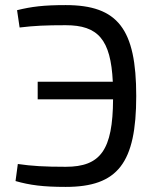

<svg xmlns="http://www.w3.org/2000/svg" viewBox="-20 -722 617 754"><path d="M57 -614C116 -621 158 -623 238 -623C365 -623 415 -567 423 -401H128V-332H424C423 -133 375 -67 238 -67C154 -67 105 -70 50 -78L41 -11C97 5 149 12 238 12C443 12 515 -82 515 -345C515 -608 443 -702 238 -702C151 -702 104 -696 47 -682Z"/></svg>

Font: SnT
Style: Regular
Weight: 400
Designer: Natanael Gama
Version: Version 1.001;PS 001.001;hotconv 1.0.70;makeotf.lib2.5.58329